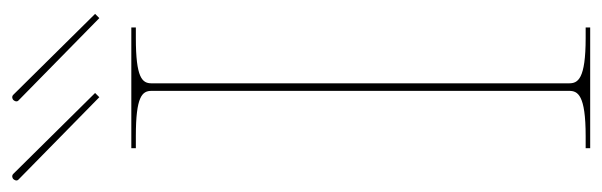

<svg xmlns="http://www.w3.org/2000/svg" viewBox="-388 -638 997 318"><g transform="rotate(-90 111.0 -478.5)"><path d="M116.5 -820 -17.5 -955.5C-20.5 -958.5 -24.5 -957 -26 -955.5C-27.5 -954 -30 -950 -27 -947L109.5 -813ZM247.5 -820 113.5 -955.5C110.5 -958.5 106.5 -957 105 -955.5C103.5 -954 101 -950 104 -947L240.5 -813ZM225 0V-7.5H207.5C139 -7.5 132.5 -20.5 132.5 -35V-726.5C132.5 -742 141.5 -752.5 207.5 -752.5H225V-760H25V-752.5H45C111 -752.5 120 -742 120 -726.5V-35C120 -20.5 113.5 -7.5 45 -7.5H25V0Z"/></g></svg>

Font: ZnikomitNo24
Style: Regular
Weight: 500
Designer: gluk
Foundry: gluk
Version: Version 0.55